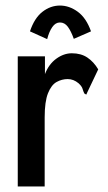

<svg xmlns="http://www.w3.org/2000/svg" viewBox="-20 -671 390 692"><path d="M44 -468H142V-404Q156 -440 183 -459.5Q210 -479 239 -479Q272 -479 295 -463.5Q318 -448 334 -421L295 -339L291 -330L284 -334Q280 -342 277.5 -351Q275 -360 263 -371Q245 -386 224 -386Q203 -386 184 -375.5Q165 -365 153 -335Q141 -305 141 -248V1H44ZM150 -530 88 -558Q104 -606 133 -628.5Q162 -651 196 -651Q230 -651 260.5 -628.5Q291 -606 308 -558L246 -531Q236 -559 224.5 -574.5Q213 -590 196 -590Q180 -590 168.5 -573.5Q157 -557 150 -530Z"/></svg>

Font: Inconsolata ExtraCondensed ExtraBold
Style: Regular
Weight: 800
Width: 2
Monospace: yes
Designer: Raph Levien, Cyreal, Brenton Simpson
Foundry: Raph Levien, Cyreal, Google
Version: Version 3.001; ttfautohint (v1.8.2.53-6de2)